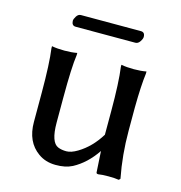

<svg xmlns="http://www.w3.org/2000/svg" viewBox="-103 -762 822 874"><g transform="rotate(15 308.0 -325.5)"><path d="M81.1 -489.3V-499Q106.4 -494.1 140.6 -494.1Q174.8 -494.1 200.2 -499V-489.3Q191.4 -429.7 191.4 -283.2V-168.9Q191.4 -75.2 228.5 -60.5Q245.1 -53.7 267.6 -53.7Q290 -53.7 319.3 -71.3Q377.9 -106.4 418 -171.9V-283.2Q418 -418.9 408.2 -489.3V-499Q433.6 -494.1 467.8 -494.1Q501 -494.1 526.4 -499V-489.3Q518.6 -429.7 517.6 -327.1V-217.8Q517.6 -103.5 538.1 2V3.9L532.2 9.8H530.3Q513.7 6.8 482.9 6.8Q452.1 6.8 435.5 9.8H434.6Q425.8 9.8 425.8 2.9L419.9 -95.7Q375 -29.3 314.5 2.9Q282.2 19.5 235.4 19Q188.5 18.6 154.3 -5.9Q90.8 -50.8 90.8 -144.5V-283.2Q90.8 -418.9 81.1 -489.3ZM142.6 -634.8Q142.6 -643.6 150.9 -656.7Q159.2 -669.9 171.9 -669.9H454.1Q473.6 -669.9 473.6 -647.5Q473.6 -638.7 464.8 -625.5Q456.1 -612.3 443.4 -612.3H162.1Q143.6 -612.3 142.6 -634.8Z"/></g></svg>

Font: GenEi LateMin P v2
Style: Medium
Weight: 500
Designer: o_tamon (Modified)
Foundry: o_tamon / Adobe Systems Incorporated / FONT 910 / Philipp H. Poll
Version: Version 2.1;Original Version 1.004